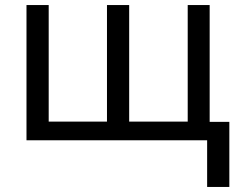

<svg xmlns="http://www.w3.org/2000/svg" viewBox="-20 -556 946 761"><path d="M811 -536V-73H889V185H801V0H85V-536H173V-74H404V-536H492V-74H724V-536Z"/></svg>

Font: RS Noto Sans
Style: Regular
Weight: 400
Designer: Monotype Design Team
Foundry: Monotype Imaging Inc.
Version: Version 3.10